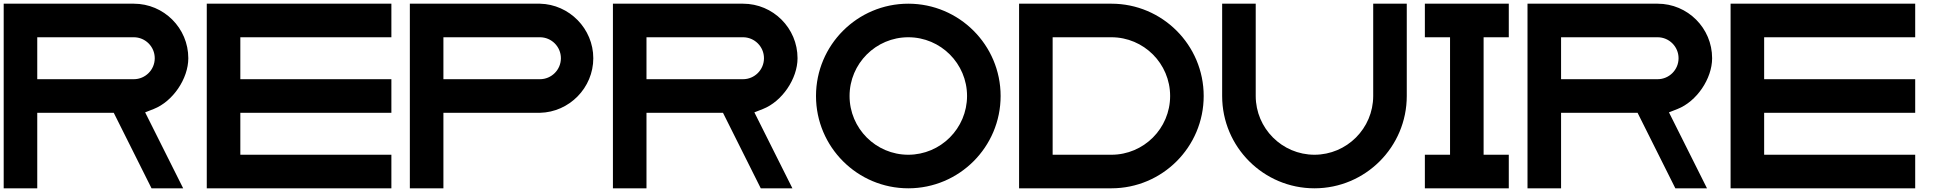

<svg xmlns="http://www.w3.org/2000/svg" viewBox="-20 -820 10494 1040"><path d="M704.6 -800H0V200H181.8V-209H596.2L800.8 200H972.2L766.2 -211.4L812.5 -229.6C916 -270.2 1000 -393.4 1000 -504.6C1000 -667.7 867.7 -800 704.6 -800ZM704.6 -391H181.8V-618.2H704.6C767.3 -618.2 818.2 -567.3 818.2 -504.6C818.2 -441.9 767.3 -391 704.6 -391Z M2100 200V18.2H1281.8V-209H2100V-391H1281.8V-618.2H2100V-800H1100V200Z M2904.6 -800H2200V200H2381.8V-209H2904.6C3064.2 -212.5 3193.7 -344.9 3193.7 -504.5C3193.7 -664.2 3064.2 -796.5 2904.6 -800ZM2904.6 -391H2381.8V-618.2H2904.6C2967.3 -618.2 3018.2 -567.3 3018.2 -504.6C3018.2 -441.9 2967.3 -391 2904.6 -391Z M4004.6 -800H3300V200H3481.8V-209H3896.2L4100.8 200H4272.2L4066.2 -211.4L4112.5 -229.6C4216 -270.2 4300 -393.4 4300 -504.6C4300 -667.7 4167.7 -800 4004.6 -800ZM4004.6 -391H3481.8V-618.2H4004.6C4067.3 -618.2 4118.2 -567.3 4118.2 -504.6C4118.2 -441.9 4067.3 -391 4004.6 -391Z M4900 -800C4624 -800 4400 -576 4400 -300C4400 -24 4624 200 4900 200C5176 200 5400 -24 5400 -300C5400 -576 5176 -800 4900 -800ZM4900 18.2C4724.4 18.2 4581.8 -124.4 4581.8 -300C4581.8 -475.6 4724.4 -618.2 4900 -618.2C5075.6 -618.2 5218.2 -475.6 5218.2 -300C5218 -124.6 5075.4 18 4900 18.2Z M6000 -800H5500V200H6000C6276 200 6500 -24 6500 -300C6500 -576 6276 -800 6000 -800ZM6000 18.2H5681.8V-618.2H6000C6175.6 -618.2 6318.2 -475.6 6318.2 -300C6318.2 -124.4 6175.6 18.2 6000 18.2Z M7100 18.2C6924.6 18 6782 -124.6 6781.8 -300V-800H6600V-300C6600 -24 6824 200 7100 200C7376 200 7600 -24 7600 -300V-800H7418.2V-300C7418 -124.6 7275.4 18 7100 18.2Z M8016.2 18.2V-618.2H8152.6V-800H7698V-618.2H7834.4V18.2H7698V200H8152.6V18.2Z M8958.6 -800H8254V200H8435.8V-209H8850.2L9054.8 200H9226.2L9020.2 -211.4L9066.5 -229.6C9170 -270.2 9254 -393.4 9254 -504.6C9254 -667.7 9121.7 -800 8958.6 -800ZM8958.6 -391H8435.8V-618.2H8958.6C9021.3 -618.2 9072.2 -567.3 9072.2 -504.6C9072.2 -441.9 9021.3 -391 8958.6 -391Z M10354 200V18.2H9535.8V-209H10354V-391H9535.8V-618.2H10354V-800H9354V200Z"/></svg>

Font: Kubos
Style: Light
Weight: 300
Version: Version 001.000